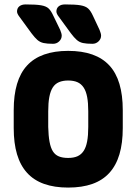

<svg xmlns="http://www.w3.org/2000/svg" viewBox="-20 -837 617 868"><path d="M535 -339Q535 -407 520 -457.5Q505 -508 474.5 -541Q444 -574 397.5 -590.5Q351 -607 288 -607Q226 -607 179.5 -590.5Q133 -574 102.5 -541Q72 -508 57 -457.5Q42 -407 42 -339V-258Q42 -190 57 -139.5Q72 -89 102.5 -55.5Q133 -22 179.5 -5.5Q226 11 288 11Q351 11 397.5 -5.5Q444 -22 474.5 -55.5Q505 -89 520 -139.5Q535 -190 535 -258ZM198 -263V-334Q198 -372 203 -398.5Q208 -425 218.5 -441.5Q229 -458 246.5 -465.5Q264 -473 288 -473Q313 -473 330 -465.5Q347 -458 358 -441.5Q369 -425 374 -398.5Q379 -372 379 -334V-263Q379 -225 374 -198Q369 -171 358 -154.5Q347 -138 330 -130.5Q313 -123 288 -123Q263 -123 246 -130Q229 -137 219 -153Q209 -169 204 -196Q199 -223 198 -263ZM246 -761 300 -687Q315 -667 327 -656.5Q339 -646 355 -642.5Q371 -639 398 -639Q414 -639 425.5 -650Q437 -661 437 -676Q437 -685 430 -702L400 -766Q390 -788 378.5 -798.5Q367 -809 344 -813Q321 -817 274 -817Q256 -817 245.5 -808.5Q235 -800 235 -785Q235 -775 246 -761ZM68 -761 122 -687Q137 -667 149 -656.5Q161 -646 177 -642.5Q193 -639 220 -639Q236 -639 247.5 -650Q259 -661 259 -676Q259 -685 252 -702L221 -766Q211 -788 200 -798.5Q189 -809 166 -813Q143 -817 96 -817Q78 -817 67.5 -808.5Q57 -800 57 -785Q57 -775 68 -761Z"/></svg>

Font: Beiruti Black
Style: Regular
Weight: 900
Designer: Arlette Boutros
Foundry: Boutros
Version: Version 1.41